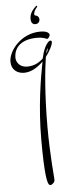

<svg xmlns="http://www.w3.org/2000/svg" viewBox="-61 -379 374 979"><g transform="rotate(-5 126.0 110.5)"><path d="M172 -215C75 -215 8 -132 8 -75C8 -33 39 -13 73 -13C110 -13 144 -35 171 -62C154 24 130 169 130 333C130 519 141 555 149 565C151 568 154 569 157 569C163 569 169 563 173 559C178 554 179 550 179 541C179 536 167 411 167 274C167 110 180 -22 190 -84C213 -114 227 -144 227 -156C227 -159 227 -165 220 -165C208 -165 185 -132 176 -87C175 -84 174 -81 174 -78C156 -60 129 -43 91 -43C51 -43 35 -73 35 -93C35 -150 78 -185 153 -185C189 -185 200 -175 205 -175C210 -175 219 -187 219 -194C219 -203 209 -215 172 -215ZM199 -121C209 -138 200 -113 200 -113C200 -113 198 -108 193 -102C195 -111 197 -118 199 -121ZM151 -255C164 -255 174 -263 174 -278C174 -291 164 -298 155 -299C144 -300 152 -326 167 -341C170 -344 168 -352 162 -346C134 -321 129 -300 129 -283C129 -268 136 -255 151 -255Z"/></g></svg>

Font: Stalemate
Style: Regular
Weight: 400
Designer: Astigmatic (AOETI)
Foundry: Astigmatic (AOETI)
Version: Version 001.000